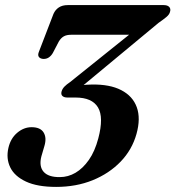

<svg xmlns="http://www.w3.org/2000/svg" viewBox="-20 -720 689 754"><path d="M286 -367.5 282 -381.5Q289 -383.5 298.5 -385Q308 -386.5 318.5 -387.2Q329 -388 339 -388Q411 -389.5 456.2 -366Q501.5 -342.5 517.2 -298.8Q533 -255 516 -194Q498.5 -131.5 453.5 -85Q408.5 -38.5 343.8 -12.2Q279 14 200.5 14Q126.5 14 81.8 -7Q37 -28 20.2 -62.8Q3.5 -97.5 13 -139Q21.5 -176.5 47.5 -198.5Q73.5 -220.5 104 -220.5Q138.5 -220.5 151.2 -199.8Q164 -179 154.5 -147L142.5 -106Q132.5 -67 151.2 -45.5Q170 -24 215 -24.5Q247.5 -24.5 276.5 -41.5Q305.5 -58.5 329 -92Q352.5 -125.5 366 -176.5Q388 -259.5 364.8 -298.2Q341.5 -337 276.5 -337H244.5Q231.5 -337 225 -343.2Q218.5 -349.5 222 -361.5Q225 -371.5 233.2 -380Q241.5 -388.5 255 -397.5L538 -624.5L528 -583.5H260Q241.5 -583.5 230.5 -577.2Q219.5 -571 211 -557L187.5 -512Q181.5 -501.5 172.5 -495Q163.5 -488.5 151 -488.5Q138.5 -489 132.8 -496.2Q127 -503.5 133.5 -518.5L190 -665.5Q197 -681.5 211 -690.8Q225 -700 246 -700H623Q638 -700 644.8 -692.5Q651.5 -685 647.5 -673Q645 -663 633.8 -653.5Q622.5 -644 603 -630.5Z"/></svg>

Font: Fraunces SemiBold
Style: Italic
Weight: 600
Italic angle: -16°
Version: Version 1.000;[b76b70a41]